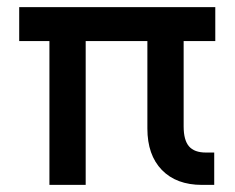

<svg xmlns="http://www.w3.org/2000/svg" viewBox="-20 -520 660 540"><path d="M34 -500H585.5V-404.5H496.5V-164.5Q496.5 -126 511.5 -108.5Q526.5 -91 559 -91H582.5V0H548Q476 0 435.2 -42Q394.5 -84 394.5 -158.5V-404.5H221V0H119V-404.5H34Z"/></svg>

Font: Overused Grotesk Medium
Style: Regular
Weight: 525
Version: Version 0.004